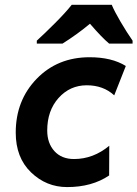

<svg xmlns="http://www.w3.org/2000/svg" viewBox="-20 -759 567 792"><path d="M256.8 12.7Q170.9 12.7 107.9 -48.1Q44.9 -108.9 44.9 -211.9Q44.9 -344.7 131.1 -433.8Q217.3 -522.9 349.6 -522.9Q440.9 -522.9 499 -486.8L451.2 -365.7Q406.2 -407.2 337.9 -407.2Q268.6 -407.2 221.7 -355Q174.8 -302.7 174.8 -220.7Q174.8 -168.5 204.3 -135.7Q233.9 -103 285.2 -103Q364.7 -103 430.7 -157.7L430.2 -35.2Q359.4 12.7 256.8 12.7ZM526.9 -579.1H430.2Q399.4 -605 351.1 -661.1Q299.8 -618.2 237.8 -579.1H131.8V-591.3Q162.6 -619.1 206.5 -663.1Q250.5 -707 275.9 -739.3H440.9Q451.7 -712.9 477.1 -669.7Q502.4 -626.5 526.9 -591.3Z"/></svg>

Font: Cadman
Style: Bold Italic
Weight: 700
Italic angle: -12°
Designer: Paul James MIller
Foundry: High-Logic / Made with FontCreator
Version: Version 2.114;March 28, 2021;FontCreator 13.0.0.2683 64-bit